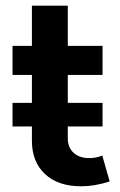

<svg xmlns="http://www.w3.org/2000/svg" viewBox="-20 -647 423 674"><path d="M24 -203V-286H92V-384H24V-486H92V-627H218V-486H340V-384H218V-286H340V-203H218V-161Q218 -129 238.5 -110.5Q259 -92 293 -92Q318 -92 339 -101L365 -10Q312 7 265 7Q184 7 138 -36Q92 -79 92 -153V-203Z"/></svg>

Font: Cantarell
Style: Bold
Weight: 700
Designer: Dave Crossland, Nikolaus Waxweiler, Florian Fecher, Jacques Le Bailly, Eben Sorkin, Alexei Vanyashin, Alexios Zavras, Em
Version: Version 0.303